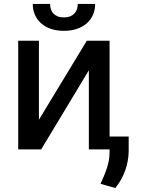

<svg xmlns="http://www.w3.org/2000/svg" viewBox="-20 -750 712 964"><path d="M71.4 -545.5H175.4V-148.8L415.8 -545.5H530.2V-64.6H626.1V8.2Q625.4 59.3 608.3 106.7Q591.3 154.1 558.9 194.2L484.7 172.9Q493.6 153.1 501.8 133.9Q509.9 114.7 516.3 95.2Q522.7 75.6 526.5 55.2Q530.2 34.8 530.2 12.1V0H426.1V-397L186.8 0H71.4ZM144.5 -730.1H231.5Q231.5 -717 235.3 -704.7Q239 -692.5 247.3 -683.1Q255.7 -673.7 268.8 -668.1Q282 -662.6 300.8 -662.6Q319.6 -662.6 332.7 -668.1Q345.9 -673.7 354.2 -682.9Q362.6 -692.1 366.5 -704.4Q370.4 -716.6 370.4 -730.1H457.7Q457.7 -700.3 446.7 -675.4Q435.7 -650.6 415.3 -632.6Q394.9 -614.7 365.9 -604.9Q337 -595.2 300.8 -595.2Q264.9 -595.2 236 -604.9Q207 -614.7 186.8 -632.6Q166.5 -650.6 155.5 -675.4Q144.5 -700.3 144.5 -730.1Z"/></svg>

Font: Cannonade Med
Style: Regular
Weight: 500
Designer: Rasmus Andersson
Foundry: rsms
Version: Version 3.012;git-f93a4a705